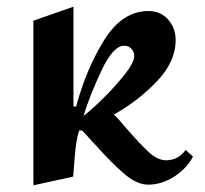

<svg xmlns="http://www.w3.org/2000/svg" viewBox="-20 -542 614 575"><path d="M200 -522V-223H208Q238 -335 292 -422Q346 -509 425 -509Q461 -509 483.5 -483.5Q506 -458 506 -422Q506 -357 449.5 -298Q393 -239 321 -199Q334 -187 359 -157Q399 -111 425.5 -86.5Q452 -62 477 -62Q514 -62 536 -93L558 -73Q539 -37 501.5 -13Q464 11 424 11Q390 11 352.5 -21Q315 -53 265 -109Q256 -118 246.5 -129Q237 -140 226 -151H217Q208 -125 204 -73.5Q200 -22 199 -13L80 13V-480ZM230 -195Q252 -211 288.5 -247Q325 -283 353.5 -319Q382 -355 382 -375Q382 -386 374 -395.5Q366 -405 352 -405Q319 -405 284.5 -332Q250 -259 230 -195Z"/></svg>

Font: Amita
Style: Bold
Weight: 700
Designer: Eduardo Rodriguez Tunni, Modular Infotech, Brian J. Bonislawsky
Foundry: Eduardo Rodriguez Tunni, Modular Infotech, Brian J. Bonislawsky
Version: Version 1.003